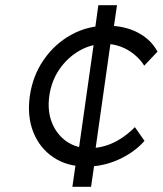

<svg xmlns="http://www.w3.org/2000/svg" viewBox="-20 -720 627 740"><path d="M313 -78Q239 -78 186 -113.5Q133 -149 108.5 -210.5Q84 -272 95 -350Q106 -428 148.5 -489.5Q191 -551 254.5 -586Q318 -621 393 -621Q460 -621 511 -594.5Q562 -568 587 -521L536 -467Q520 -492 496.5 -511Q473 -530 444.5 -540.5Q416 -551 386 -551Q332 -551 286 -524.5Q240 -498 209 -453Q178 -408 170 -350Q162 -292 180.5 -246.5Q199 -201 236.5 -175Q274 -149 324 -149Q356 -149 386 -158Q416 -167 444.5 -185Q473 -203 500 -230L537 -177Q497 -132 437 -105Q377 -78 313 -78ZM259 0 273 -98 282 -133 344 -570 346 -606 359 -700H431L417 -605L409 -575L346 -131L345 -97L331 0Z"/></svg>

Font: Lexend Light
Style: Italic
Weight: 300
Italic angle: -8.13011°
Designer: Bonnie Shaver-Troup, Thomas Jockin
Foundry: Lexend
Version: Version 1.007